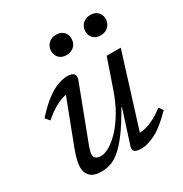

<svg xmlns="http://www.w3.org/2000/svg" viewBox="-158 -782 867 912"><g transform="rotate(-30 275.0 -326.0)"><path d="M317.5 -26.5 375.5 -207.5H372.5Q333 -138 300.8 -94.8Q268.5 -51.5 241.2 -28.8Q214 -6 189.5 2Q165 10 140.5 10Q98 10 79 -8.8Q60 -27.5 60 -57.5Q60 -74.5 65.5 -98.5Q71 -122.5 85.5 -159.5L184 -417L197.5 -393Q179 -394 154.5 -386.2Q130 -378.5 103.2 -362.2Q76.5 -346 49.5 -322L30 -345Q73 -392.5 107.8 -418.5Q142.5 -444.5 171.2 -454.5Q200 -464.5 223.5 -464.5Q248.5 -464.5 258.5 -453.5Q268.5 -442.5 259 -418.5L148 -126.5Q143 -113.5 140.2 -102.8Q137.5 -92 137.5 -84Q137.5 -70 146.8 -62.8Q156 -55.5 174.5 -55.5Q195 -55.5 222 -71.2Q249 -87 278 -117.8Q307 -148.5 334.2 -195Q361.5 -241.5 382 -302.5L434.5 -454.5H511.5L382 -39.5L375 -60Q394 -57.5 418 -63.2Q442 -69 469.2 -83Q496.5 -97 523.5 -118.5L540 -95.5Q478.5 -33 434.5 -11.5Q390.5 10 358.5 10Q330.5 10 321 1Q311.5 -8 317.5 -26.5ZM271 -552.5Q246.5 -552.5 231.8 -567.2Q217 -582 217 -604.5Q217 -620.5 224 -633.2Q231 -646 244.5 -653.8Q258 -661.5 276.5 -661.5Q301 -661.5 315.8 -647Q330.5 -632.5 330.5 -610Q330.5 -594 323.5 -581Q316.5 -568 303.2 -560.2Q290 -552.5 271 -552.5ZM458.5 -552.5Q434 -552.5 419.2 -567.2Q404.5 -582 404.5 -604.5Q404.5 -620.5 411.5 -633.2Q418.5 -646 432 -653.8Q445.5 -661.5 464 -661.5Q488.5 -661.5 503.2 -647Q518 -632.5 518 -610Q518 -594 510.8 -581Q503.5 -568 490.5 -560.2Q477.5 -552.5 458.5 -552.5Z"/></g></svg>

Font: Newsreader 14pt
Style: Italic
Weight: 400
Italic angle: -17°
Designer: Hugues Gentile
Foundry: Production Type
Version: Version 1.003